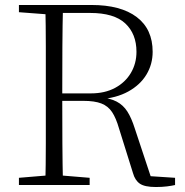

<svg xmlns="http://www.w3.org/2000/svg" viewBox="-20 -743 741 771"><path d="M56 0V-29L188 -40H207L340 -29V0ZM162 0Q164 -83 164 -166Q164 -249 164 -333V-390Q164 -474 164 -557.5Q164 -641 162 -723H233Q231 -641 230.5 -554.5Q230 -468 230 -361V-343Q230 -252 230.5 -167.5Q231 -83 233 0ZM606 8Q561 8 541.5 -5.5Q522 -19 514 -48L458 -227Q446 -269 430 -293Q414 -317 387 -327.5Q360 -338 314 -338H198V-368H345Q401 -368 442 -390Q483 -412 505.5 -450Q528 -488 528 -535Q528 -607 483 -649Q438 -691 342 -691H198V-723H347Q465 -723 529 -674.5Q593 -626 593 -535Q593 -485 568 -443.5Q543 -402 495 -375.5Q447 -349 378 -344V-353Q422 -349 448.5 -335Q475 -321 491.5 -295Q508 -269 521 -228L590 -20L561 -37L683 -29V0Q670 3 650.5 5.5Q631 8 606 8ZM56 -694V-723H198V-684H188Z"/></svg>

Font: Noto Serif SC ExtraLight ExtraLight
Style: Regular
Weight: 250
Version: Version 2.002-H1;hotconv 1.1.0;makeotfexe 2.6.0